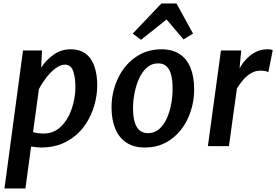

<svg xmlns="http://www.w3.org/2000/svg" viewBox="-20 -851 1608 1118"><path d="M6 246.5 114 -557H224.5L219.5 -457.5Q249 -502 292.8 -533Q336.5 -564 390.5 -564Q470 -564 508 -507.8Q546 -451.5 546 -355Q546 -267.5 510 -185Q486 -129 445 -85.5Q404 -42 347.5 -17Q291 8 220.5 8Q195 8 161 2L128 246.5ZM234.5 -73.5Q293.5 -73.5 336 -115Q377 -156 398 -218.5Q419 -281 419 -343.5Q419 -399 406.2 -436.8Q393.5 -474.5 358 -474.5Q337 -474.5 314.8 -460.8Q292.5 -447 272 -425.2Q251.5 -403.5 234.5 -378.5Q217.5 -353.5 206.5 -332L172.5 -81.5Q187 -77.5 202.2 -75.5Q217.5 -73.5 234.5 -73.5Z M824 8Q759 8 715.8 -20.8Q672.5 -49.5 651 -102Q629.5 -154.5 629.5 -226Q629.5 -314 666 -392.5Q701.5 -470 767.8 -517Q834 -564 920 -564Q984 -564 1026.2 -536Q1068.5 -508 1089.5 -455.8Q1110.5 -403.5 1110.5 -331.5Q1110.5 -243 1075.5 -164.5Q1040.5 -86.5 975.2 -39.2Q910 8 824 8ZM842 -75.5Q879.5 -75.5 906.5 -99Q933.5 -122.5 951 -161.2Q968.5 -200 976.8 -245.5Q985 -291 985 -335Q985 -382 976.8 -414.8Q968.5 -447.5 949.8 -464.8Q931 -482 901 -482Q863 -482 835.2 -457.5Q807.5 -433 789.8 -393.5Q772 -354 763.2 -308.2Q754.5 -262.5 754.5 -220.5Q754.5 -149.5 776 -112.5Q797.5 -75.5 842 -75.5ZM801 -619 753 -655.5 920 -831H1007.5L1104 -655.5L1048.5 -621.5L950 -737.5Z M1190.5 0 1266.5 -557H1384.5L1375 -452.5Q1388 -478 1411.2 -503.8Q1434.5 -529.5 1466.5 -546.8Q1498.5 -564 1536.5 -564Q1561.5 -564 1568 -558L1542.5 -430.5Q1537 -435 1524.2 -437.2Q1511.5 -439.5 1495.5 -439.5Q1467 -439.5 1442 -424.8Q1417 -410 1396.2 -386.2Q1375.5 -362.5 1359.5 -335.5L1313 0Z"/></svg>

Font: Merriweather Sans Medium
Style: Italic
Weight: 500
Italic angle: -7.5°
Designer: Eben Sorkin
Foundry: Eben Sorkin
Version: Version 2.001